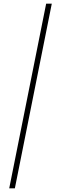

<svg xmlns="http://www.w3.org/2000/svg" viewBox="-20 -820 330 1040"><path d="M30 200 230 -800H260.5L60.5 200Z"/></svg>

Font: Big Shoulders Display ExtraLight
Style: Regular
Weight: 250
Designer: Patric King
Foundry: XO Type Co
Version: Version 2.002